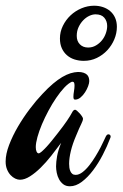

<svg xmlns="http://www.w3.org/2000/svg" viewBox="-54 -649 431 675"><path d="M333 -162.1Q322.8 -134.8 307.4 -105Q292 -75.2 273.4 -50.5Q254.9 -25.9 233.9 -10Q212.9 5.9 191.9 5.9Q177.7 5.9 168.5 -1.2Q159.2 -8.3 153.6 -18.8Q147.9 -29.3 145.5 -41.5Q143.1 -53.7 143.1 -64Q143.1 -79.6 146.7 -100.1Q150.4 -120.6 161.1 -147Q144.5 -124.5 126.2 -101.3Q107.9 -78.1 89.1 -59.6Q70.3 -41 51.5 -29.1Q32.7 -17.1 16.1 -17.1Q8.3 -17.1 -0.5 -21.2Q-9.3 -25.4 -16.8 -33.4Q-24.4 -41.5 -29.3 -53.5Q-34.2 -65.4 -34.2 -81.1Q-34.2 -107.4 -22 -139.4Q-9.8 -171.4 9 -203.6Q27.8 -235.8 50.8 -266.1Q73.7 -296.4 95.2 -318.8Q114.7 -339.8 132.1 -354.5Q149.4 -369.1 164.8 -378.2Q180.2 -387.2 193.8 -391.4Q207.5 -395.5 220.2 -396Q231.9 -396 239.7 -393.3Q247.6 -390.6 252 -386.2Q256.3 -381.8 258.1 -376Q259.8 -370.1 259.8 -363.8Q259.8 -356.9 255.9 -346.2Q252 -335.4 245.1 -324.7Q238.3 -314 229.2 -306.4Q220.2 -298.8 210 -298.8Q206.1 -298.8 205.1 -301.8Q204.1 -304.7 204.1 -309.1Q204.1 -317.4 206.1 -328.6Q208 -339.8 208 -348.1Q208 -355.5 206.3 -358.6Q204.6 -361.8 199.2 -361.8Q186.5 -356.4 172.1 -341.1Q157.7 -325.7 143.6 -304.9Q129.4 -284.2 116.5 -260Q103.5 -235.8 93.5 -212.2Q83.5 -188.5 77.6 -167.2Q71.8 -146 71.8 -131.8Q71.8 -121.6 74.7 -115.7Q77.6 -109.9 82 -109.9Q85.4 -109.9 92.8 -116.2Q100.1 -122.6 109.6 -132.8Q119.1 -143.1 129.4 -156Q139.6 -168.9 149.7 -181.6Q159.7 -194.3 168 -205.6Q176.3 -216.8 181.2 -224.1Q193.8 -242.7 199 -252.9Q204.1 -263.2 210 -263.2Q212.4 -263.2 217 -259.3Q221.7 -255.4 226.3 -250.2Q231 -245.1 234.4 -239.7Q237.8 -234.4 237.8 -231.9Q237.8 -225.1 231.4 -212.6Q225.1 -200.2 213.9 -172.9Q201.2 -143.6 195.1 -118.2Q189 -92.8 189 -73.2Q189 -66.4 189.9 -59.6Q190.9 -52.7 193.4 -47.1Q195.8 -41.5 200.2 -37.8Q204.6 -34.2 211.9 -34.2Q223.6 -34.2 236.1 -43.7Q248.5 -53.2 260 -67.9Q271.5 -82.5 281.7 -99.4Q292 -116.2 299.8 -131.3Q307.6 -146.5 312.3 -157Q316.9 -167.5 317.9 -168.9Q321.8 -176.8 327.1 -176.8Q330.1 -176.8 332.5 -174.8Q335 -172.9 335 -168.9Q335 -166 333 -162.1ZM156.7 -513.7Q156.7 -537.1 167 -558.1Q177.2 -579.1 194.1 -595Q210.9 -610.8 232.7 -619.9Q254.4 -628.9 276.9 -628.9Q293.5 -628.9 308.1 -624Q322.8 -619.1 333.7 -609.6Q344.7 -600.1 350.8 -586.2Q356.9 -572.3 356.9 -554.7Q356.9 -532.2 347.9 -510.7Q338.9 -489.3 323.2 -472.4Q307.6 -455.6 286.4 -445.3Q265.1 -435.1 240.7 -435.1Q223.6 -435.1 208.3 -439.9Q192.9 -444.8 181.4 -454.8Q169.9 -464.8 163.3 -479.5Q156.7 -494.1 156.7 -513.7ZM281.7 -598.6Q271.5 -598.6 260 -593.3Q248.5 -587.9 238.8 -577.9Q229 -567.9 222.4 -554Q215.8 -540 215.8 -522.9Q215.8 -504.4 226.8 -493.2Q237.8 -481.9 255.9 -481.9Q271 -481.9 283.4 -489.3Q295.9 -496.6 304.7 -507.6Q313.5 -518.6 318.1 -532Q322.8 -545.4 322.8 -557.6Q322.8 -574.7 312.7 -586.7Q302.7 -598.6 281.7 -598.6Z"/></svg>

Font: Mervale Script
Style: Regular
Weight: 400
Designer: Astigmatic (AOETI)
Foundry: Astigmatic (AOETI)
Version: Version 1.000